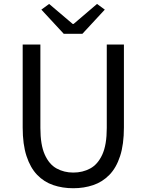

<svg xmlns="http://www.w3.org/2000/svg" viewBox="-20 -965 761 998"><path d="M360.8 13.4Q304.7 13.4 256.8 -2.9Q208.8 -19.2 173.2 -56.1Q137.7 -93 117.8 -153.8Q97.9 -214.5 97.9 -302.4V-733.4H189.9V-299.9Q189.9 -212.2 212.7 -161.4Q235.5 -110.5 274.3 -89.3Q313.1 -68 360.8 -68Q409.8 -68 449 -89.3Q488.3 -110.5 511.7 -161.4Q535 -212.2 535 -299.9V-733.4H624.1V-302.4Q624.1 -214.5 604.3 -153.8Q584.6 -93 548.6 -56.1Q512.7 -19.2 464.6 -2.9Q416.5 13.4 360.8 13.4ZM311.4 -789.2 195 -915 235.4 -944.5 357.7 -840.7H362.7L484.3 -944.5L524.7 -915L408.2 -789.2Z"/></svg>

Font: Noto Sans JP
Style: Regular
Weight: 100
Designer: Ryoko NISHIZUKA 西塚涼子 (kana, bopomofo & ideographs); Paul D. Hunt (Latin, Greek & Cyrillic); Sandoll Communications 산돌커뮤니
Foundry: Adobe
Version: Version 2.004;hotconv 1.0.118;makeotfexe 2.5.65603